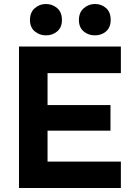

<svg xmlns="http://www.w3.org/2000/svg" viewBox="-20 -941 661 961"><path d="M75 0V-708H585V-575H218V-415H533V-287H218V-132H585V0ZM455 -764Q422 -764 398.5 -784Q375 -804 375 -841Q375 -879 399.5 -900Q424 -921 455 -921Q488 -921 511 -900.5Q534 -880 534 -842Q534 -804 511 -784Q488 -764 455 -764ZM210 -764Q178 -764 154 -784Q130 -804 130 -841Q130 -879 154 -900Q178 -921 210 -921Q242 -921 266 -900.5Q290 -880 290 -841Q290 -804 266.5 -784Q243 -764 210 -764Z"/></svg>

Font: Onest
Style: Bold
Weight: 700
Designer: Dmitri Voloshin, Andrey Kudryavtsev
Foundry: Dmitri Voloshin, Andrey Kudryavtsev
Version: Version 1.000;gftools[0.9.33]